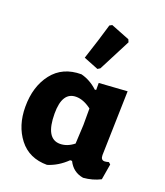

<svg xmlns="http://www.w3.org/2000/svg" viewBox="-140 -850 819 953"><g transform="rotate(20 269.5 -373.5)"><path d="M275 -748 288 -755 387 -716 393 -702Q376 -668 306 -533L293 -525L215 -556Q253 -671 275 -748ZM221 8Q126 8 73.5 -59.5Q21 -127 21 -227Q21 -334 75 -403.5Q129 -473 228 -473Q276 -461 316 -424L323 -425V-462L472 -472L463 -132Q463 -106 483 -106Q490 -106 505 -110L515 -101L501 -18Q460 3 411 7Q356 -2 331 -53H321Q276 -9 221 8ZM169 -245Q169 -112 245 -112Q283 -112 318 -140L323 -240V-327Q281 -359 242 -359Q169 -359 169 -245Z"/></g></svg>

Font: Alegreya Sans ExtraBold
Style: Regular
Weight: 800
Designer: Juan Pablo del Peral
Foundry: Huerta Tipografica
Version: Version 2.007